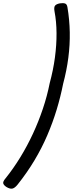

<svg xmlns="http://www.w3.org/2000/svg" viewBox="-52 -1098 458 1204"><path d="M-17 20Q32 -41 75.5 -112Q119 -183 154.5 -259.5Q190 -336 217 -416.5Q244 -497 260 -578Q282 -659 292.5 -738Q303 -817 302.5 -890Q302 -963 290 -1026Q285 -1053 293.5 -1063Q302 -1073 324 -1077Q344 -1080 356 -1076Q368 -1072 371 -1052Q384 -975 385.5 -896Q387 -817 376.5 -736Q366 -655 344 -573Q328 -492 303.5 -411Q279 -330 244.5 -249.5Q210 -169 163.5 -91.5Q117 -14 58 60Q41 81 26 84.5Q11 88 -11 75Q-28 64 -31.5 52.5Q-35 41 -17 20Z"/></svg>

Font: Playwrite US Trad
Style: Regular
Weight: 400
Designer: Veronika Burian, José Scaglione
Foundry: TypeTogether
Version: Version 1.002